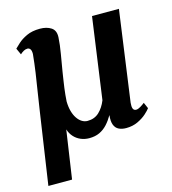

<svg xmlns="http://www.w3.org/2000/svg" viewBox="-110 -651 830 924"><g transform="rotate(-15 305.0 -189.0)"><path d="M135 182H17L70 -175Q77 -224 84.5 -269.5Q92 -315 98.5 -359.8Q105 -404.5 109.5 -451Q109.5 -468.5 104 -475.5Q98.5 -482.5 90.5 -482.5Q81 -482.5 71.8 -477.5Q62.5 -472.5 53.5 -464L39 -496Q46.5 -503.5 63 -518.8Q79.5 -534 106.8 -546.8Q134 -559.5 173 -559.5Q206.5 -559.5 228.8 -545Q251 -530.5 249 -496Q247 -460 239.5 -416.8Q232 -373.5 225 -331Q221.5 -308.5 218.5 -289Q215.5 -269.5 213.2 -252.5Q211 -235.5 209.5 -219.8Q208 -204 207 -188Q207.5 -160.5 213.5 -139Q219.5 -117.5 229.8 -102.5Q240 -87.5 253 -79.5Q266 -71.5 280.5 -71.5Q315.5 -71.5 338.5 -93.2Q361.5 -115 375 -149L431.5 -553.5H565.5L503 -102.5Q501 -83 505 -73Q509 -63 520.5 -63Q530 -63 542.2 -70.5Q554.5 -78 564 -85.5L577 -55.5Q570.5 -46 553 -30.2Q535.5 -14.5 509.5 -2.2Q483.5 10 451.5 10Q430.5 10 415 2.5Q399.5 -5 392.5 -23Q385.5 -41 389 -71.5Q375 -47 357.8 -28.2Q340.5 -9.5 318.5 0.8Q296.5 11 267.5 11Q244.5 11 224.8 2.5Q205 -6 191 -21.8Q177 -37.5 170.5 -58.5Z"/></g></svg>

Font: Merriweather 36pt
Style: Bold Italic
Weight: 700
Italic angle: -7.8°
Version: Version 2.101